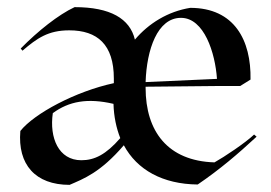

<svg xmlns="http://www.w3.org/2000/svg" viewBox="-20 -504 759 538"><path d="M38 -368 43 -362C84 -397 115 -419 174 -419C253 -419 299 -379 299 -284V-271C192 -248 76 -186 37 -137C29 -43 79 14 175 14C214 -3 261 -20 327 -97C364 -28 436 12 534 13C597 -30 646 -72 699 -121L692 -127C668 -104 608 -64 581 -49C450 -53 388 -136 388 -258V-261L589 -263H653L682 -281C684 -391 637 -482 513 -482C451 -472 397 -439 358 -393C344 -452 289 -484 189 -484C144 -463 86 -417 38 -368ZM128 -187C173 -220 225 -230 298 -213C299 -177 306 -145 317 -117C277 -71 245 -55 208 -55C144 -55 118 -118 128 -187ZM388 -274C391 -365 421 -454 487 -454C552 -454 583 -356 588 -283Z"/></svg>

Font: Mazius Display
Style: Regular
Weight: 400
Designer: Alberto Casagrande & Collletttivo
Foundry: Collletttivo
Version: Version 2.000;Glyphs 3.2 (3217)